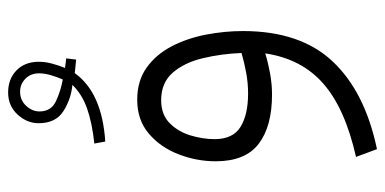

<svg xmlns="http://www.w3.org/2000/svg" viewBox="-256 -428 943 470"><g transform="rotate(-90 215.0 -192.5)"><path d="M304.7 -477.1Q294.9 -478 287.6 -478.8Q280.3 -479.5 271.5 -480.5Q223.6 -413.6 104 -405.8L99.1 -432.6Q149.9 -438 185.1 -450.4Q220.2 -462.9 242.7 -486.3Q208.5 -489.3 178.7 -508.1Q148.9 -526.9 148.9 -568.8Q148.9 -597.7 170.2 -620.6Q191.4 -643.6 224.1 -643.6Q257.3 -643.6 278.3 -623Q299.3 -602.5 299.3 -568.4Q299.3 -552.7 294.9 -536.4Q290.5 -520 284.2 -504.4Q289.6 -503.4 295.2 -502.9Q300.8 -502.4 307.6 -501.5ZM255.9 -509.8Q261.2 -521.5 266.1 -537.8Q271 -554.2 271 -567.9Q271 -588.4 257.8 -601.3Q244.6 -614.3 226.1 -614.3Q205.1 -614.3 191.4 -599.4Q177.7 -584.5 177.7 -566.9Q177.7 -538.1 203.1 -526.4Q228.5 -514.6 255.9 -509.8ZM374.5 -68.8Q374.5 71.8 300 150.9Q225.6 230 85.4 259.3L66.4 208Q185.1 181.2 245.8 127.9Q306.6 74.7 319.8 -14.2Q297.4 -7.3 271 -2.4Q244.6 2.4 219.2 2.4Q141.1 2.4 98.4 -30.3Q55.7 -63 55.7 -135.3Q55.7 -182.1 72.8 -226.3Q89.8 -270.5 123.3 -299.1Q156.7 -327.6 206.1 -327.6Q252.9 -327.6 285.2 -304.4Q317.4 -281.2 337.2 -243.2Q356.9 -205.1 365.7 -159.4Q374.5 -113.8 374.5 -68.8ZM221.7 -56.2Q246.6 -56.2 272 -60.8Q297.4 -65.4 320.8 -72.3Q318.8 -121.6 308.1 -166.7Q297.4 -211.9 272.7 -240.5Q248 -269 205.1 -269Q169.9 -269 148.9 -248Q127.9 -227.1 118.9 -196.8Q109.9 -166.5 109.9 -138.2Q109.9 -93.3 139.9 -74.7Q169.9 -56.2 221.7 -56.2Z"/></g></svg>

Font: Vazirmatn UI ExtraLight
Style: Regular
Weight: 200
Designer: Saber Rastikerdar
Foundry: Saber Rastikerdar
Version: Version 33.003